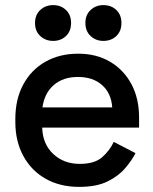

<svg xmlns="http://www.w3.org/2000/svg" viewBox="-20 -717 600 751"><path d="M40 -240V-252Q40 -329 71 -386.5Q102 -444 157.5 -475.5Q213 -507 286 -507Q357 -507 410.5 -475.5Q464 -444 494 -388Q524 -332 524 -257V-218H145Q147 -153 188.5 -114.5Q230 -76 292 -76Q350 -76 379.5 -102Q409 -128 425 -162L510 -118Q496 -90 469.5 -59Q443 -28 400 -7Q357 14 290 14Q215 14 159 -17.5Q103 -49 71.5 -106.5Q40 -164 40 -240ZM419 -297Q415 -353 379 -384.5Q343 -416 285 -416Q227 -416 190.5 -384.5Q154 -353 146 -297ZM314 -627Q314 -659 334.5 -678Q355 -697 384 -697Q415 -697 435 -678Q455 -659 455 -627Q455 -595 435 -576Q415 -557 384 -557Q355 -557 334.5 -576Q314 -595 314 -627ZM117 -627Q117 -659 137.5 -678Q158 -697 188 -697Q218 -697 238 -678Q258 -659 258 -627Q258 -595 238 -576Q218 -557 188 -557Q158 -557 137.5 -576Q117 -595 117 -627Z"/></svg>

Font: Space Grotesk Frontify Medium
Style: Regular
Weight: 500
Designer: Florian Karsten
Version: Version 2.000